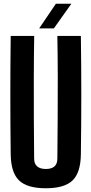

<svg xmlns="http://www.w3.org/2000/svg" viewBox="-20 -991 486 1020"><path d="M223.6 9.1Q124.1 9.1 81.2 -32.5Q38.2 -74.1 36.9 -170.5Q34.9 -326.9 34.9 -485.4Q34.9 -643.9 36.9 -800H161.7Q159.9 -695.9 159.6 -584.9Q159.2 -473.9 159.8 -363Q160.4 -252.1 161.4 -147.9Q161.4 -120.9 177.4 -107.1Q193.4 -93.3 223.6 -93.3Q254.2 -93.3 269.5 -107.1Q284.7 -120.9 284.7 -147.9Q285.7 -252.1 286.4 -363Q287.1 -473.9 286.9 -584.9Q286.6 -695.9 284.7 -800H409.6Q411.9 -643.9 411.9 -485.4Q411.9 -326.9 409.6 -170.5Q408.3 -74.1 365.5 -32.5Q322.7 9.1 223.6 9.1ZM188 -840 276.9 -971.2H359.1L266.1 -840Z"/></svg>

Font: Big Shoulders Display SC Thin
Style: Regular
Weight: 100
Designer: Patric King
Foundry: XO Type Co
Version: Version 2.002